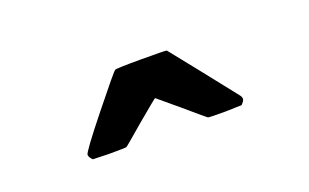

<svg xmlns="http://www.w3.org/2000/svg" viewBox="-36 -809 622 387"><g transform="rotate(-20 275.0 -615.5)"><path d="M108 -550Q108 -556 162 -623.5Q216 -691 219 -692Q221 -694 275 -694Q328 -694 330 -693Q331 -692 381.5 -628.5Q432 -565 438 -557Q441 -553 441 -549Q441 -545 434 -538L399 -537Q363 -537 362 -538Q361 -538 318 -575L275 -611Q274 -611 231 -575Q188 -538 187 -538Q186 -537 150 -537L115 -538Q108 -545 108 -550Z"/></g></svg>

Font: KaTeX_SansSerif
Style: Bold
Weight: 700
Version: Version 1.1; ttfautohint (v1.3)